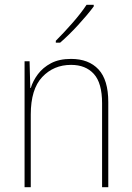

<svg xmlns="http://www.w3.org/2000/svg" viewBox="-20 -851 553 805"><path d="M278 -604Q352 -604 393 -560Q434 -516 434 -423V-66H408V-418Q408 -503 373.5 -541Q339 -579 278 -579Q205 -579 157 -528Q109 -477 109 -371V-66H83V-594H104L107 -482H109Q118 -512 139 -540Q160 -568 194 -586Q228 -604 278 -604ZM373 -824Q347 -789 307.5 -746Q268 -703 232 -672H214V-680Q248 -714 284 -755Q320 -796 343 -831H373Z"/></svg>

Font: Noto Sans Malayalam UI SemiCondensed Thin
Style: Regular
Weight: 100
Width: 4
Designer: Jelle Bosma - Monotype Design Team
Foundry: Monotype Imaging Inc.
Version: Version 2.104; ttfautohint (v1.8.4.7-5d5b)